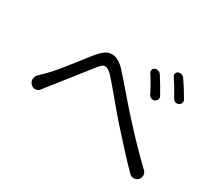

<svg xmlns="http://www.w3.org/2000/svg" viewBox="-129 -942 1238 1124"><g transform="rotate(30 490.0 -379.5)"><path d="M648.4 -627Q642.6 -635.7 645.5 -646.5Q648.4 -657.2 658.2 -661.1Q668.9 -666 681.2 -662.6Q693.4 -659.2 700.2 -648.4Q736.3 -592.8 765.6 -539.1Q771.5 -528.3 767.1 -517.1Q762.7 -505.9 752 -501Q741.2 -496.1 729.5 -500.5Q717.8 -504.9 711.9 -515.6Q681.6 -576.2 648.4 -627ZM778.3 -676.8Q771.5 -685.5 774.4 -695.8Q777.3 -706.1 787.1 -710.9Q793.9 -713.9 800.8 -713.9Q805.7 -713.9 809.6 -712.9Q821.3 -710 828.1 -700.2Q865.2 -646.5 896.5 -591.8Q902.3 -581.1 898.9 -569.8Q895.5 -558.6 884.8 -553.7Q873 -547.9 861.8 -551.8Q850.6 -555.7 844.7 -566.4Q811.5 -627 778.3 -676.8ZM142.6 -223.6Q130.9 -209 113.3 -208Q111.3 -208 110.4 -208Q93.8 -208 82 -220.7Q69.3 -233.4 69.3 -250Q69.3 -270.5 84 -285.2Q94.7 -294.9 118.2 -318.4Q142.6 -341.8 176.8 -383.3Q210.9 -424.8 253.9 -480.5Q296.9 -536.1 314.5 -556.6Q342.8 -590.8 368.2 -603.5Q383.8 -610.4 400.4 -610.4Q412.1 -610.4 423.8 -607.4Q452.1 -598.6 484.4 -566.4Q513.7 -535.2 583.5 -453.6Q653.3 -372.1 683.6 -339.8Q804.7 -206.1 899.4 -117.2Q913.1 -104.5 913.1 -85.9Q913.1 -70.3 902.3 -57.6Q890.6 -44.9 873 -44.9Q872.1 -44.9 872.1 -44.9Q855.5 -44.9 843.8 -55.7Q771.5 -127.9 636.7 -279.3Q605.5 -314.5 540 -393.1Q474.6 -471.7 451.2 -497.1Q428.7 -520.5 413.6 -526.4Q398.4 -532.2 385.7 -524.9Q373 -517.6 355.5 -494.1Q334 -467.8 266.6 -381.3Q199.2 -294.9 171.9 -261.7Q160.2 -248 142.6 -223.6Z"/></g></svg>

Font: Gen Jyuu Gothic P Normal
Style: Regular
Weight: 300
Designer: [Source Han Sans]
Ryoko NISHIZUKA  (kana & ideographs); Paul D. Hunt (Latin, Greek & Cyrillic); Wenlong ZHANG  (bopomofo
Version: Version 1.002.20150607